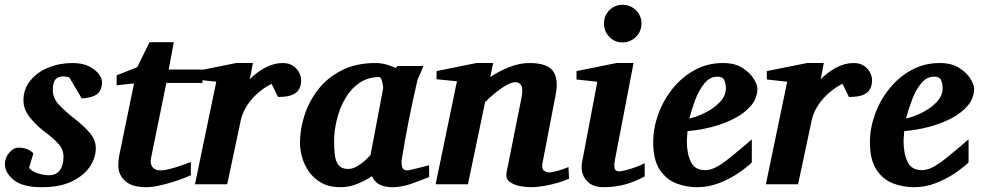

<svg xmlns="http://www.w3.org/2000/svg" viewBox="-27 -760 4055 792"><path d="M394 -422.9Q394 -389.2 375 -373Q356 -356.9 310.1 -354L258.8 -440.9Q255.4 -441.9 248.3 -443.4Q241.2 -444.8 232.9 -444.8Q213.9 -444.8 202.4 -432.9Q190.9 -420.9 190.9 -387.7Q190.9 -353.5 219.2 -324.7Q247.6 -295.9 279.8 -271Q314 -244.6 341.1 -214.6Q368.2 -184.6 368.2 -147.9Q368.2 -109.4 343.5 -72.5Q318.8 -35.6 269.5 -11.7Q220.2 12.2 145 12.2Q66.4 12.2 29.8 -17.6Q-6.8 -47.4 -6.8 -83Q-6.8 -109.4 11 -130.1Q28.8 -150.9 48.8 -150.9Q70.8 -150.9 86.2 -144.3Q101.6 -137.7 110.8 -127L92.8 -67.9Q103.5 -52.7 129.2 -44.9Q154.8 -37.1 174.8 -37.1Q205.1 -37.1 220 -57.9Q234.9 -78.6 234.9 -113.8Q234.9 -144.5 212.4 -168.5Q189.9 -192.4 152.8 -220.2Q121.6 -244.1 95.7 -276.4Q69.8 -308.6 69.8 -346.2Q69.8 -393.1 98.1 -427.7Q126.5 -462.4 172.6 -481.2Q218.8 -500 272 -500Q313.5 -500 340.6 -486.1Q367.7 -472.2 380.9 -453.9Q394 -435.5 394 -422.9Z M808.1 -418H659.2L596.2 -108.9Q591.3 -85.9 601.6 -71.5Q611.8 -57.1 635.3 -57.1Q650.9 -57.1 674.1 -63.2Q697.3 -69.3 720.7 -77.4Q744.1 -85.4 760.3 -91.8V-37.1Q752 -33.2 731.2 -25.1Q710.4 -17.1 683.1 -8.5Q655.8 0 627.2 6.1Q598.6 12.2 575.2 12.2Q517.6 12.2 489.3 -13.4Q460.9 -39.1 460.9 -78.1Q460.9 -87.9 461.9 -97.7Q462.9 -107.4 464.8 -118.2L525.9 -416L454.1 -408.2V-449.2L539.1 -482.9L589.8 -585.9H689.9L668.9 -473.1H808.1Z M1215.3 -429.2Q1215.3 -394.5 1193.4 -377.2Q1171.4 -359.9 1120.1 -359.9L1093.3 -414.1Q1045.9 -390.6 1011 -349.9Q976.1 -309.1 966.3 -264.2L910.2 0H777.3L865.2 -422.9L781.2 -432.1V-466.8L947.3 -500H1016.1L1003.4 -433.1Q1030.3 -460.9 1066.2 -480.5Q1102.1 -500 1139.2 -500Q1165.5 -500 1182.4 -488.3Q1199.2 -476.6 1207.3 -460.2Q1215.3 -443.8 1215.3 -429.2Z M1377.4 12.2Q1331.5 12.2 1299.6 -5.6Q1267.6 -23.4 1247.8 -51.5Q1228 -79.6 1219.2 -111.3Q1210.4 -143.1 1210.4 -170.9Q1210.4 -226.6 1229 -284.4Q1247.6 -342.3 1285.6 -391.1Q1323.7 -439.9 1382.8 -470Q1441.9 -500 1522.5 -500Q1543.9 -500 1565.9 -494.1Q1587.9 -488.3 1605 -479L1612.3 -487.8H1719.2Q1714.4 -472.7 1705.1 -453.1Q1695.8 -433.6 1694.3 -426.8Q1675.3 -344.2 1658.9 -262Q1642.6 -179.7 1629.4 -97.2Q1629.4 -74.7 1633.8 -65.9Q1638.2 -57.1 1656.2 -57.1Q1658.2 -57.1 1670.2 -60.1Q1682.1 -63 1697.8 -66.9Q1713.4 -70.8 1726.6 -74.2Q1739.7 -77.6 1743.2 -78.1V-29.8Q1710 -16.1 1669.7 -2Q1629.4 12.2 1591.3 12.2Q1526.9 12.2 1507.3 -33.2Q1481 -15.6 1447.3 -1.7Q1413.6 12.2 1377.4 12.2ZM1409.2 -63Q1425.8 -63 1443.6 -72.8Q1461.4 -82.5 1476.8 -96.2Q1492.2 -109.9 1501.5 -121.1L1553.2 -394Q1554.2 -397 1552.5 -408.7Q1550.8 -420.4 1546.9 -431.2Q1543 -441.9 1537.1 -441.9Q1489.3 -441.9 1454.1 -417Q1418.9 -392.1 1396.2 -352.1Q1373.5 -312 1362.3 -265.9Q1351.1 -219.7 1351.1 -176.8Q1351.1 -147.9 1354 -121.8Q1356.9 -95.7 1369.4 -79.3Q1381.8 -63 1409.2 -63Z M2320.3 -22.9Q2302.7 -14.6 2274.7 -6.3Q2246.6 2 2216.8 7.1Q2187 12.2 2164.1 12.2Q2142.1 12.2 2116.5 7.3Q2090.8 2.4 2074.2 -11Q2057.6 -24.4 2063 -50.8L2124 -356Q2131.3 -392.6 2123.5 -406.7Q2115.7 -420.9 2100.1 -420.9Q2077.1 -420.9 2041.5 -396Q2005.9 -371.1 1974.1 -338.9L1903.3 0H1770L1857.9 -424.8L1773.9 -433.1V-466.8L1938 -500H2007.3L1995.1 -441.9Q2031.7 -466.8 2074.5 -483.4Q2117.2 -500 2156.2 -500Q2231 -500 2254.4 -466.6Q2277.8 -433.1 2265.1 -369.1L2210.9 -87.9Q2206.1 -63.5 2216.8 -56.2Q2227.5 -48.8 2234.9 -48.8Q2250.5 -48.8 2272.9 -55.2Q2295.4 -61.5 2317.9 -70.8Z M2619.1 -663.1Q2619.1 -630.9 2596.2 -607.9Q2573.2 -585 2541 -585Q2508.8 -585 2486.6 -607.9Q2464.4 -630.9 2464.4 -663.1Q2464.4 -695.3 2486.6 -717.8Q2508.8 -740.2 2541 -740.2Q2573.2 -740.2 2596.2 -717.8Q2619.1 -695.3 2619.1 -663.1ZM2632.3 -32.2Q2587.4 -8.3 2547.1 2Q2506.8 12.2 2463.4 12.2Q2426.8 12.2 2405.5 -3.4Q2384.3 -19 2376.7 -42.7Q2369.1 -66.4 2374 -90.8L2437 -422.9L2351.1 -432.1V-466.8L2516.1 -500H2586.4L2509.3 -99.1Q2505.9 -81.1 2508.1 -67.1Q2510.3 -53.2 2528.3 -53.2Q2533.7 -53.2 2551.5 -57.4Q2569.3 -61.5 2591.6 -69.3Q2613.8 -77.1 2632.3 -86.9Z M3097.2 -395Q3097.2 -355.5 3071.3 -324.7Q3045.4 -293.9 3002.9 -271.7Q2960.4 -249.5 2909.7 -236.3Q2858.9 -223.1 2809.1 -219.2Q2808.6 -210 2807.4 -198.2Q2806.2 -186.5 2806.2 -178.2Q2806.2 -126.5 2822.8 -92.3Q2839.4 -58.1 2881.3 -58.1Q2902.8 -58.1 2926.3 -70.1Q2949.7 -82 2984.6 -109.9Q3019.5 -137.7 3074.2 -185.1V-89.8Q3054.7 -70.8 3020 -46.9Q2985.4 -22.9 2941.2 -5.4Q2897 12.2 2848.1 12.2Q2804.7 12.2 2763.2 -3.4Q2721.7 -19 2694.6 -59.6Q2667.5 -100.1 2667.5 -173.8Q2667.5 -231 2688.2 -288.6Q2709 -346.2 2747.3 -394Q2785.6 -441.9 2838.4 -470.9Q2891.1 -500 2955.1 -500Q3004.4 -500 3035.6 -480Q3066.9 -460 3082 -435.1Q3097.2 -410.2 3097.2 -395ZM2967.3 -396Q2967.3 -413.1 2961.2 -428.5Q2955.1 -443.8 2932.1 -443.8Q2901.4 -443.8 2878.7 -416Q2856 -388.2 2840.8 -347.9Q2825.7 -307.6 2816.4 -271Q2851.1 -279.3 2885.7 -297.1Q2920.4 -314.9 2943.8 -340.3Q2967.3 -365.7 2967.3 -396Z M3570.3 -429.2Q3570.3 -394.5 3548.3 -377.2Q3526.4 -359.9 3475.1 -359.9L3448.2 -414.1Q3400.9 -390.6 3366 -349.9Q3331.1 -309.1 3321.3 -264.2L3265.1 0H3132.3L3220.2 -422.9L3136.2 -432.1V-466.8L3302.2 -500H3371.1L3358.4 -433.1Q3385.3 -460.9 3421.1 -480.5Q3457 -500 3494.1 -500Q3520.5 -500 3537.4 -488.3Q3554.2 -476.6 3562.3 -460.2Q3570.3 -443.8 3570.3 -429.2Z M3991.2 -395Q3991.2 -355.5 3965.3 -324.7Q3939.5 -293.9 3897 -271.7Q3854.5 -249.5 3803.7 -236.3Q3752.9 -223.1 3703.1 -219.2Q3702.6 -210 3701.4 -198.2Q3700.2 -186.5 3700.2 -178.2Q3700.2 -126.5 3716.8 -92.3Q3733.4 -58.1 3775.4 -58.1Q3796.9 -58.1 3820.3 -70.1Q3843.8 -82 3878.7 -109.9Q3913.6 -137.7 3968.3 -185.1V-89.8Q3948.7 -70.8 3914.1 -46.9Q3879.4 -22.9 3835.2 -5.4Q3791 12.2 3742.2 12.2Q3698.7 12.2 3657.2 -3.4Q3615.7 -19 3588.6 -59.6Q3561.5 -100.1 3561.5 -173.8Q3561.5 -231 3582.3 -288.6Q3603 -346.2 3641.4 -394Q3679.7 -441.9 3732.4 -470.9Q3785.2 -500 3849.1 -500Q3898.4 -500 3929.7 -480Q3960.9 -460 3976.1 -435.1Q3991.2 -410.2 3991.2 -395ZM3861.3 -396Q3861.3 -413.1 3855.2 -428.5Q3849.1 -443.8 3826.2 -443.8Q3795.4 -443.8 3772.7 -416Q3750 -388.2 3734.9 -347.9Q3719.7 -307.6 3710.4 -271Q3745.1 -279.3 3779.8 -297.1Q3814.5 -314.9 3837.9 -340.3Q3861.3 -365.7 3861.3 -396Z"/></svg>

Font: Charis
Style: Bold Italic
Weight: 700
Italic angle: -11°
Designer: Walt Agee, Miriam Martin, Annie Olsen, Victor Gaultney, Lorna Priest, Alan Ward, Bob Hallissy, Martin Hosken, Sharon Cor
Foundry: SIL Global
Version: Version 7.000